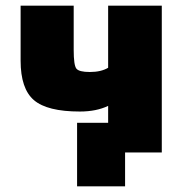

<svg xmlns="http://www.w3.org/2000/svg" viewBox="-20 -540 656 680"><path d="M363 -165Q321 -145 263 -145Q147 -145 100 -185.5Q53 -226 53 -325V-520H241V-363Q241 -309 250.5 -297Q260 -285 298 -285Q338 -285 363 -300V-520H553V0H423V120H253V-105H363Z"/></svg>

Font: Mplus 1p Black
Style: Regular
Weight: 900
Version: Version 1.061